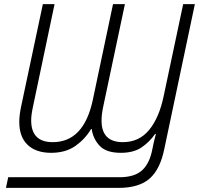

<svg xmlns="http://www.w3.org/2000/svg" viewBox="-20 -734 976 936"><path d="M9 182H557Q658 182 709.5 136.5Q761 91 781 -8L930 -714H873L778 -266Q756 -160 707 -100.5Q658 -41 579 -41Q475 -41 475 -146Q475 -177 484 -218L589 -714H531L432 -245Q388 -41 237 -41Q132 -41 132 -147Q132 -174 141 -215L246 -714H189L83 -215Q74 -172 74 -140Q74 -66 115 -27.5Q156 11 229 11Q300 11 347.5 -22.5Q395 -56 424 -105H427Q434 -57 466 -23Q498 11 569 11Q632 11 671 -16Q710 -43 736 -81H740Q728 -36 723 -8Q710 62 673 96Q636 130 562 130H20Z"/></svg>

Font: Noto Sans UI Light
Style: Italic
Weight: 300
Italic angle: -12°
Designer: Monotype Design Team
Foundry: Monotype Imaging Inc.
Version: Version 1.901